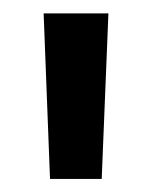

<svg xmlns="http://www.w3.org/2000/svg" viewBox="-20 -682 226 286"><path d="M131.5 -415.5H54.5L45 -662H141.5Z"/></svg>

Font: Anek Latin Medium Medium
Style: Regular
Weight: 500
Version: Version 1.003